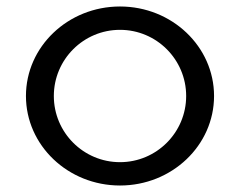

<svg xmlns="http://www.w3.org/2000/svg" viewBox="-20 -566 740 592"><path d="M146 -270C146 -382.6 237.4 -474 350 -474C462.6 -474 554 -382.6 554 -270C554 -157.4 462.6 -66 350 -66C237.4 -66 146 -157.4 146 -270ZM60 -270C60 -117.6 189.9 6 350 6C510.1 6 640 -117.6 640 -270C640 -422.4 510.1 -546 350 -546C189.9 -546 60 -422.4 60 -270Z"/></svg>

Font: Resamitz
Style: Bold
Weight: 700
Designer: gluk
Foundry: gluk
Version: Version 0.047